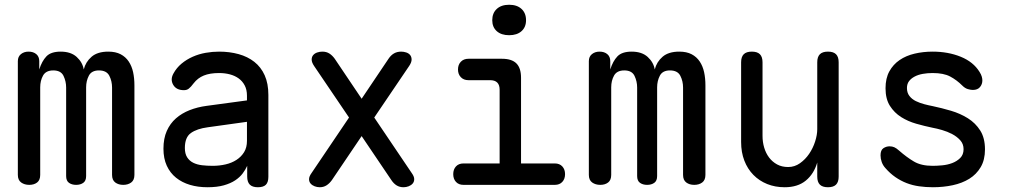

<svg xmlns="http://www.w3.org/2000/svg" viewBox="-20 -777 4240 807"><path d="M103 0Q83 0 69 -10Q55 -20 55 -42V-520Q55 -539 68 -549.5Q81 -560 100 -560Q120 -560 132.5 -549.5Q145 -539 145 -520V-485Q156 -520 175 -540Q194 -560 235 -560Q278 -560 302.5 -537.5Q327 -515 332 -485Q340 -517 365 -538.5Q390 -560 435 -560Q466 -560 487 -549Q508 -538 521 -518.5Q534 -499 539.5 -473.5Q545 -448 545 -418V-42Q545 -20 531.5 -10Q518 0 498 0Q478 0 464.5 -10Q451 -20 451 -42V-409Q451 -436 439.5 -458.5Q428 -481 396 -481Q365 -481 353.5 -459Q342 -437 342 -410V-37Q342 -17 330 -8.5Q318 0 300 0Q282 0 270 -8.5Q258 -17 258 -37V-409Q258 -435 247 -458Q236 -481 204 -481Q173 -481 161 -459.5Q149 -438 149 -410V-42Q149 -20 136 -10Q123 0 103 0Z M1018 -355V-375Q1018 -400 1008.5 -418Q999 -436 983 -447.5Q967 -459 946 -464.5Q925 -470 901 -470Q862 -470 836.5 -459.5Q811 -449 794 -427Q788 -419 783 -413.5Q778 -408 773.5 -404.5Q769 -401 764 -399.5Q759 -398 753 -398Q721 -398 708 -420.5Q695 -443 709 -468Q722 -492 743 -509.5Q764 -527 790 -538.5Q816 -550 844.5 -555Q873 -560 901 -560Q945 -560 983 -549.5Q1021 -539 1049 -517Q1077 -495 1092.5 -460.5Q1108 -426 1108 -378V-34Q1108 -11 1097.5 -0.5Q1087 10 1064 10Q1041 10 1030 -1Q1019 -12 1019 -35V-80Q1012 -64 1000 -48Q988 -32 968.5 -19Q949 -6 920.5 2Q892 10 852 10Q812 10 778.5 0Q745 -10 720 -30Q695 -50 681 -80.5Q667 -111 667 -152Q667 -195 681 -226.5Q695 -258 719.5 -279.5Q744 -301 777 -314Q810 -327 848 -332ZM1018 -265 853 -242Q808 -236 782.5 -218Q757 -200 757 -155Q757 -131 766.5 -116Q776 -101 792 -93Q808 -85 829 -82.5Q850 -80 874 -80Q902 -80 928 -86Q954 -92 974 -105Q994 -118 1006 -137.5Q1018 -157 1018 -185Z M1700 -500 1553 -283 1711 -49Q1721 -35 1721 -24Q1721 -13 1714.5 -5.5Q1708 2 1697.5 6Q1687 10 1676 10Q1660 10 1647.5 2.5Q1635 -5 1625 -20L1500 -205L1375 -20Q1365 -6 1352.5 2Q1340 10 1324 10Q1313 10 1302.5 6Q1292 2 1285.5 -5.5Q1279 -13 1279 -24Q1279 -35 1289 -49L1447 -283L1300 -500Q1290 -515 1290 -526.5Q1290 -538 1296.5 -545.5Q1303 -553 1313.5 -556.5Q1324 -560 1335 -560Q1352 -560 1364.5 -552Q1377 -544 1387 -530L1500 -362L1613 -530Q1623 -545 1636 -552.5Q1649 -560 1666 -560Q1677 -560 1687.5 -556.5Q1698 -553 1704 -545.5Q1710 -538 1710 -526.5Q1710 -515 1700 -500Z M2312 -90Q2332 -90 2343.5 -77.5Q2355 -65 2355 -45Q2355 -25 2343.5 -12.5Q2332 0 2312 0H1928Q1908 0 1896.5 -12.5Q1885 -25 1885 -45Q1885 -65 1896.5 -77.5Q1908 -90 1928 -90H2080V-400Q2080 -420 2070 -430Q2060 -440 2040 -440H1949Q1929 -440 1917 -452.5Q1905 -465 1905 -485Q1905 -505 1917 -517.5Q1929 -530 1949 -530H2090Q2131 -530 2150.5 -510.5Q2170 -491 2170 -450V-90ZM2120 -629Q2087 -629 2068 -646Q2049 -663 2049 -692Q2049 -722 2068 -739.5Q2087 -757 2120 -757Q2153 -757 2172 -739.5Q2191 -722 2191 -692Q2191 -663 2172 -646Q2153 -629 2120 -629Z M2503 0Q2483 0 2469 -10Q2455 -20 2455 -42V-520Q2455 -539 2468 -549.5Q2481 -560 2500 -560Q2520 -560 2532.5 -549.5Q2545 -539 2545 -520V-485Q2556 -520 2575 -540Q2594 -560 2635 -560Q2678 -560 2702.5 -537.5Q2727 -515 2732 -485Q2740 -517 2765 -538.5Q2790 -560 2835 -560Q2866 -560 2887 -549Q2908 -538 2921 -518.5Q2934 -499 2939.5 -473.5Q2945 -448 2945 -418V-42Q2945 -20 2931.5 -10Q2918 0 2898 0Q2878 0 2864.5 -10Q2851 -20 2851 -42V-409Q2851 -436 2839.5 -458.5Q2828 -481 2796 -481Q2765 -481 2753.5 -459Q2742 -437 2742 -410V-37Q2742 -17 2730 -8.5Q2718 0 2700 0Q2682 0 2670 -8.5Q2658 -17 2658 -37V-409Q2658 -435 2647 -458Q2636 -481 2604 -481Q2573 -481 2561 -459.5Q2549 -438 2549 -410V-42Q2549 -20 2536 -10Q2523 0 2503 0Z M3415 -234V-515Q3415 -538 3426 -549Q3437 -560 3460 -560Q3483 -560 3494 -549Q3505 -538 3505 -515V-35Q3505 -12 3494 -1Q3483 10 3460 10Q3437 10 3426 -1Q3415 -12 3415 -35V-94Q3401 -46 3367 -18Q3333 10 3278 10Q3238 10 3204.5 -3.5Q3171 -17 3146.5 -42Q3122 -67 3108.5 -102Q3095 -137 3095 -180V-515Q3095 -538 3106 -549Q3117 -560 3140 -560Q3163 -560 3174 -549Q3185 -538 3185 -515V-206Q3185 -180 3192 -156.5Q3199 -133 3212.5 -115Q3226 -97 3246 -86Q3266 -75 3293 -75Q3320 -75 3342.5 -91Q3365 -107 3381 -130.5Q3397 -154 3406 -182Q3415 -210 3415 -234Z M3901 10Q3871 10 3843 6Q3815 2 3790.5 -7.5Q3766 -17 3743.5 -32.5Q3721 -48 3701 -71Q3691 -82 3686 -96Q3681 -110 3681 -124Q3681 -146 3693 -154Q3705 -162 3719 -162Q3730 -162 3739 -158Q3748 -154 3759 -144Q3791 -116 3821.5 -98Q3852 -80 3900 -80Q3917 -80 3939.5 -82Q3962 -84 3982 -91.5Q4002 -99 4016 -113Q4030 -127 4030 -150Q4030 -172 4016 -187.5Q4002 -203 3982 -213.5Q3962 -224 3939.5 -230.5Q3917 -237 3900 -240Q3866 -247 3831 -257Q3796 -267 3767.5 -285Q3739 -303 3720.5 -332Q3702 -361 3702 -406Q3702 -448 3718 -477Q3734 -506 3761 -524.5Q3788 -543 3824 -551.5Q3860 -560 3900 -560Q3965 -560 4018 -538.5Q4071 -517 4097 -475Q4104 -464 4106.5 -455Q4109 -446 4109 -439Q4109 -423 4099 -411Q4089 -399 4069 -399Q4060 -399 4048 -402.5Q4036 -406 4025 -417Q4001 -441 3973.5 -455.5Q3946 -470 3900 -470Q3878 -470 3858.5 -466.5Q3839 -463 3824 -455Q3809 -447 3800.5 -435.5Q3792 -424 3792 -407Q3792 -387 3802.5 -373.5Q3813 -360 3829.5 -352Q3846 -344 3865 -339Q3884 -334 3900 -331Q3938 -323 3977 -311.5Q4016 -300 4048 -280Q4080 -260 4100 -228.5Q4120 -197 4120 -149Q4120 -105 4102 -74.5Q4084 -44 4054 -25.5Q4024 -7 3984.5 1.5Q3945 10 3901 10Z"/></svg>

Font: Maple Mono Normal
Style: Regular
Weight: 400
Monospace: yes
Designer: subframe7536
Version: Version 7.000